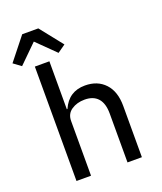

<svg xmlns="http://www.w3.org/2000/svg" viewBox="-179 -1059 987 1167"><g transform="rotate(-20 315.0 -475.5)"><path d="M111 -740H205V-430H209Q252 -528 357 -528Q438 -528 486 -476.5Q534 -425 534 -332V0H441V-316Q441 -382 411.5 -415Q382 -448 326 -448Q276 -448 240.5 -424Q205 -400 205 -354V0H111ZM210 -951 326 -805 275 -769 157 -885 39 -769 -10 -805 106 -951Z"/></g></svg>

Font: Writer
Style: Regular
Weight: 400
Monospace: yes
Designer: Mike Abbink, Paul van der Laan, Pieter van Rosmalen
Foundry: Bold Monday
Version: Version 2.001 2020